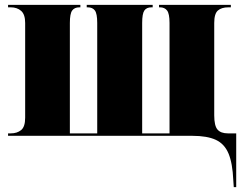

<svg xmlns="http://www.w3.org/2000/svg" viewBox="-20 -556 1032 786"><path d="M935 181Q932 112 915.5 72.5Q899 33 863.5 16.5Q828 0 767 0H13V-10H24Q50 -10 66.5 -23.5Q83 -37 83 -74V-462Q83 -497 66.5 -511.5Q50 -526 24 -526H13V-536H309V-526H305Q285 -526 275.5 -513Q266 -500 266 -462V-10H378V-462Q378 -500 368.5 -513Q359 -526 339 -526H335V-536H605V-526H600Q580 -526 571 -513Q562 -500 562 -462V-10H674V-462Q674 -500 664 -513Q654 -526 635 -526H631V-536H925V-526H915Q887 -526 872 -513Q857 -500 857 -462V-84Q857 -41 870.5 -25.5Q884 -10 913 -10H947V210H937Z"/></svg>

Font: Noto Serif Display SemiCondensed Black
Style: Regular
Weight: 900
Width: 4
Designer: Monotype Design Team
Foundry: Monotype Imaging Inc.
Version: Version 2.009